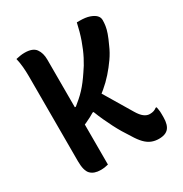

<svg xmlns="http://www.w3.org/2000/svg" viewBox="-170 -838 939 987"><g transform="rotate(-30 300.0 -345.0)"><path d="M326 -371Q356 -320 387.5 -268Q419 -216 449 -165Q465 -138 481 -126Q497 -114 514 -114Q528 -114 538 -117.5Q548 -121 555 -127H561Q562 -120 563.5 -113Q565 -106 565.5 -98.5Q566 -91 566 -82.5Q566 -74 566 -64Q566 -42 561 -25Q556 -8 546 2Q540 8 532 12Q524 16 513.5 18Q503 20 491 20Q468 20 448 12Q428 4 410 -14.5Q392 -33 374 -63Q358 -87 344 -110.5Q330 -134 317.5 -158.5Q305 -183 292.5 -210Q280 -237 268 -268H236ZM440 -710Q476 -710 499 -702Q522 -694 533.5 -682Q545 -670 545 -654Q545 -638 542.5 -620.5Q540 -603 532 -580Q524 -557 508 -523Q494 -490 472 -458.5Q450 -427 424 -397.5Q398 -368 367.5 -342.5Q337 -317 304.5 -294.5Q272 -272 239 -254.5Q206 -237 174 -225V-337H203Q219 -350 234.5 -363.5Q250 -377 265 -393Q280 -409 294.5 -428Q309 -447 323 -468Q344 -497 363 -534Q382 -571 397.5 -615Q413 -659 424 -710ZM61 -702Q75 -705 87 -707Q99 -709 113 -709Q161 -709 179 -684Q197 -659 197 -620Q197 -542 197 -464Q197 -386 197 -308.5Q197 -231 197 -153Q197 -75 197 3Q185 6 175 7.5Q165 9 151 9Q113 9 92.5 -11.5Q72 -32 72 -89Q72 -173 72 -257Q72 -341 72 -425Q72 -509 72 -593Q72 -622 69.5 -649.5Q67 -677 61 -702Z"/></g></svg>

Font: Recursive Casual SemiBold
Style: Regular
Weight: 600
Version: Version 1.047